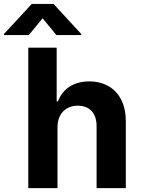

<svg xmlns="http://www.w3.org/2000/svg" viewBox="-86 -974 730 994"><path d="M211.6 -315.3C212 -385.7 255 -426.8 316.8 -426.8C378.2 -426.8 414.4 -387.4 414.1 -320.3V0H565.3V-347.3C565.7 -475.1 490.4 -552.6 376.8 -552.6C294 -552.6 238.6 -513.5 213.8 -449.2H207.4V-727.3H60.4V0H211.6ZM-65.7 -792.6H63.2L134.6 -879.3L206 -792.6H334.9V-797.6L191.1 -953.8H78.5L-65.7 -797.6Z"/></svg>

Font: Margiela Sans
Style: Bold
Weight: 700
Designer: Stefan Endress, Andreas Faust
Version: Version 1.100;FEAKit 1.0